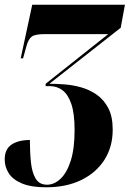

<svg xmlns="http://www.w3.org/2000/svg" viewBox="-38 -556 585 816"><path d="M158 240Q94 240 55 223.5Q16 207 -1 180Q-18 153 -18 122Q-18 78 11 58.5Q40 39 89 39Q89 91 93.5 134Q98 177 113.5 203Q129 229 162 229Q192 229 219 204Q246 179 262.5 127.5Q279 76 279 -3Q279 -74 265 -114.5Q251 -155 227.5 -172.5Q204 -190 173 -190H156V-200L422 -411H152Q111 -411 97 -400.5Q83 -390 75 -362L60 -308H50L99 -536H493L475 -438L172 -200Q199 -200 234.5 -197.5Q270 -195 306 -185Q342 -175 372.5 -154Q403 -133 422 -97Q441 -61 441 -5Q441 68 406 123Q371 178 307.5 209Q244 240 158 240Z"/></svg>

Font: Noto Serif Display ExtraCondensed Black
Style: Italic
Weight: 900
Width: 2
Italic angle: -12°
Designer: Monotype Design Team
Foundry: Monotype Imaging Inc.
Version: Version 2.009